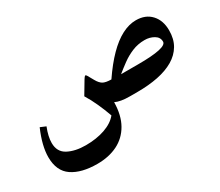

<svg xmlns="http://www.w3.org/2000/svg" viewBox="-101 -553 1144 999"><g transform="rotate(-30 471.0 -53.5)"><path d="M520.7 -124.3Q486.6 -124.7 470.8 -134Q455.1 -143.4 442.2 -166.5Q427.6 -193.6 422.4 -201.7Q415.5 -213.4 410.9 -209.2Q406.3 -205 399.7 -194.4L354.6 -118.8Q375.9 -84.3 394 -44.4Q412.2 -4.4 427.2 37.8Q400.1 71.1 349.3 88.6Q298.5 106 235.4 106Q171.6 106 128.9 83.4Q86.2 60.9 86.2 7Q86.2 -31.5 106.3 -81.8L73.3 -95.7Q34.1 -5.5 34.1 62.3Q34.1 145.6 88.9 182.8Q143.7 220 238.7 220Q308 220 360.5 194Q412.9 168 442.8 115.7Q472.7 63.4 473.8 -14.7Q504.2 0 558.9 0H606.2Q673.6 0 729.2 -11.2Q784.7 -22.4 824.9 -46Q865.1 -69.7 886.9 -106.7Q908.7 -143.7 908.7 -195.5Q908.7 -255.2 875.3 -291.3Q842 -327.5 784.4 -327.5Q742.6 -327.5 699.3 -304.9Q656 -282.4 611.5 -237.3Q566.9 -192.2 520.7 -124.3ZM577.9 -122.8Q603.6 -143.7 632.9 -165.2Q662.3 -186.7 696.9 -201.1Q731.6 -215.6 772.3 -215.6Q802.7 -215.6 827.3 -201.3Q851.9 -187 851.9 -160.6Q851.9 -141.5 808.8 -132.2Q765.7 -122.8 680.6 -122.8Z"/></g></svg>

Font: Parastoo
Style: Regular
Weight: 400
Foundry: Saber Rastikerdar (saber.rastikerdar@gmail.com)
Version: Version 3.000